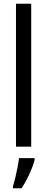

<svg xmlns="http://www.w3.org/2000/svg" viewBox="-20 -780 250 1021"><path d="M146 0H65V-760H146ZM164 71Q154 108 134.5 149.5Q115 191 95 221H49V210Q55 192 61.5 164.5Q68 137 73.5 109Q79 81 81 61H164Z"/></svg>

Font: Noto Sans Ethiopic ExtraCondensed
Style: Regular
Weight: 400
Width: 2
Designer: Monotype Design Team
Foundry: Monotype Imaging Inc.
Version: Version 2.102; ttfautohint (v1.8.4.7-5d5b)